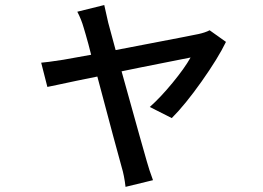

<svg xmlns="http://www.w3.org/2000/svg" viewBox="-20 -642 1040 758"><path d="M658.2 -175.8 571.3 -219.7Q613.3 -256.8 661.1 -314.9Q709 -373 732.4 -415Q480.5 -365.2 460 -360.4Q551.8 -30.3 559.6 -4.9Q568.4 27.3 584 69.3L475.6 95.7Q470.7 51.8 460 16.6Q440.4 -52.7 364.3 -339.8Q324.2 -332 282.7 -323.2Q241.2 -314.5 207 -307.1Q172.9 -299.8 167 -298.8L142.6 -394.5Q161.1 -395.5 230.5 -406.2Q239.3 -407.2 339.8 -425.8Q335 -446.3 329.1 -467.3Q323.2 -488.3 317.9 -507.3Q312.5 -526.4 310.5 -532.2Q300.8 -566.4 285.2 -595.7L391.6 -622.1Q392.6 -617.2 407.2 -552.7L436.5 -444.3Q490.2 -455.1 568.8 -469.7Q647.5 -484.4 698.2 -494.6Q749 -504.9 764.6 -507.8Q791 -513.7 807.6 -522.5L872.1 -476.6Q840.8 -412.1 775.9 -320.3Q710.9 -228.5 658.2 -175.8Z"/></svg>

Font: Gen Shin Gothic Medium
Style: Regular
Weight: 500
Designer: [Source Han Sans]
Ryoko NISHIZUKA  (kana & ideographs); Paul D. Hunt (Latin, Greek & Cyrillic); Wenlong ZHANG  (bopomofo
Version: Version 1.002.20150607